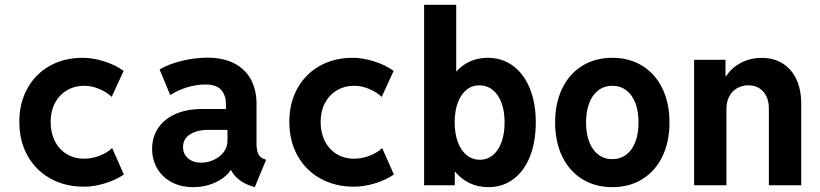

<svg xmlns="http://www.w3.org/2000/svg" viewBox="-20 -772 3415 800"><path d="M60.5 -264.2Q60.5 -342.3 93.8 -402.8Q127 -463.4 187 -497.3Q247.1 -531.2 324.2 -531.2Q367.2 -531.2 414.6 -516.1Q461.9 -501 495.1 -476.6L445.3 -368.2Q424.3 -388.7 392.8 -401.6Q361.3 -414.6 331.5 -414.6Q290.5 -414.6 258.5 -395.5Q226.6 -376.5 208.7 -342.3Q190.9 -308.1 190.9 -263.7Q190.9 -219.2 208.5 -184.3Q226.1 -149.4 257.8 -130.1Q289.6 -110.8 330.6 -110.8Q363.3 -110.8 395.8 -123.5Q428.2 -136.2 447.3 -155.3L496.1 -44.9Q462.9 -22 417.2 -8.1Q371.6 5.9 330.1 5.9Q251 5.9 189.7 -28.3Q128.4 -62.5 94.5 -123.8Q60.5 -185.1 60.5 -264.2Z M1088.9 -106.4 1041.5 7.8 1023.9 2Q995.1 -7.8 973.9 -25.1Q952.6 -42.5 942.4 -64H941.9Q921.4 -32.7 878.7 -12.5Q835.9 7.8 784.7 7.8Q734.4 7.8 695.6 -12.7Q656.7 -33.2 635.3 -69.6Q613.8 -106 613.8 -151.9Q613.8 -199.7 638.2 -237.3Q662.6 -274.9 710 -296.4Q757.3 -317.9 823.2 -317.9H921.4V-338.9Q921.4 -373.5 902.1 -396.7Q882.8 -419.9 835 -419.9Q798.3 -419.9 758.3 -407.7Q718.3 -395.5 689.5 -375.5L645 -482.4Q682.1 -504.9 737.1 -518.3Q792 -531.7 843.8 -531.7Q911.1 -531.7 957.3 -507.3Q1003.4 -482.9 1026.1 -439.7Q1048.8 -396.5 1048.8 -340.8V-175.3Q1048.8 -147 1055.7 -131.6Q1062.5 -116.2 1078.1 -110.4ZM927.7 -185.1V-231H846.7Q802.7 -231 772.7 -212.6Q742.7 -194.3 742.7 -158.7Q742.7 -129.9 763.7 -112.1Q784.7 -94.2 817.9 -94.2Q844.2 -94.2 869.6 -105.5Q895 -116.7 911.4 -137.5Q927.7 -158.2 927.7 -185.1Z M1185.5 -264.2Q1185.5 -342.3 1218.8 -402.8Q1252 -463.4 1312 -497.3Q1372.1 -531.2 1449.2 -531.2Q1492.2 -531.2 1539.6 -516.1Q1586.9 -501 1620.1 -476.6L1570.3 -368.2Q1549.3 -388.7 1517.8 -401.6Q1486.3 -414.6 1456.5 -414.6Q1415.5 -414.6 1383.5 -395.5Q1351.6 -376.5 1333.7 -342.3Q1315.9 -308.1 1315.9 -263.7Q1315.9 -219.2 1333.5 -184.3Q1351.1 -149.4 1382.8 -130.1Q1414.6 -110.8 1455.6 -110.8Q1488.3 -110.8 1520.8 -123.5Q1553.2 -136.2 1572.3 -155.3L1621.1 -44.9Q1587.9 -22 1542.2 -8.1Q1496.6 5.9 1455.1 5.9Q1376 5.9 1314.7 -28.3Q1253.4 -62.5 1219.5 -123.8Q1185.5 -185.1 1185.5 -264.2Z M2212.4 -262.2Q2212.4 -180.7 2188 -119.6Q2163.6 -58.6 2118.9 -25.4Q2074.2 7.8 2014.6 7.8Q1972.2 7.8 1936.8 -9Q1901.4 -25.9 1875 -57.6V0H1747.1V-752H1880.9V-473.6Q1906.2 -502 1939.5 -516.6Q1972.7 -531.2 2011.7 -531.2Q2071.8 -531.2 2117.2 -498Q2162.6 -464.8 2187.5 -403.8Q2212.4 -342.8 2212.4 -262.2ZM2082.5 -262.2Q2082.5 -308.6 2069.6 -343.5Q2056.6 -378.4 2032.7 -397.5Q2008.8 -416.5 1977.5 -416.5Q1946.8 -416.5 1923.3 -397.5Q1899.9 -378.4 1887.2 -343.5Q1874.5 -308.6 1874.5 -262.2Q1874.5 -215.3 1887.5 -180.2Q1900.4 -145 1924.3 -125.7Q1948.2 -106.4 1980 -106.4Q2010.7 -106.4 2033.9 -125.7Q2057.1 -145 2069.8 -180.2Q2082.5 -215.3 2082.5 -262.2Z M2293 -261.7Q2293 -342.3 2322.5 -403.3Q2352.1 -464.4 2406 -497.8Q2460 -531.2 2531.2 -531.2Q2602.5 -531.2 2656.5 -497.8Q2710.4 -464.4 2740 -403.3Q2769.5 -342.3 2769.5 -261.7Q2769.5 -181.2 2740 -120.1Q2710.4 -59.1 2656.5 -25.6Q2602.5 7.8 2531.2 7.8Q2460 7.8 2406 -25.6Q2352.1 -59.1 2322.5 -120.1Q2293 -181.2 2293 -261.7ZM2640.6 -261.7Q2640.6 -308.1 2627.4 -342.5Q2614.3 -377 2589.4 -395.8Q2564.5 -414.6 2531.2 -414.6Q2498 -414.6 2473.1 -395.8Q2448.2 -377 2435.1 -342.5Q2421.9 -308.1 2421.9 -261.7Q2421.9 -215.3 2435.1 -180.9Q2448.2 -146.5 2473.1 -127.7Q2498 -108.9 2531.2 -108.9Q2564.5 -108.9 2589.4 -127.7Q2614.3 -146.5 2627.4 -180.9Q2640.6 -215.3 2640.6 -261.7Z M3318.4 -340.3V0H3183.6V-319.8Q3183.6 -363.8 3160.4 -390.1Q3137.2 -416.5 3098.1 -416.5Q3071.8 -416.5 3051 -404.5Q3030.3 -392.6 3018.6 -370.4Q3006.8 -348.1 3006.8 -318.8V0H2872.1V-522.9H3002.9V-455.6H3006.3Q3028.8 -490.2 3067.6 -510.5Q3106.4 -530.8 3153.8 -530.8Q3204.1 -530.8 3241.5 -507.3Q3278.8 -483.9 3298.6 -440.9Q3318.4 -397.9 3318.4 -340.3Z"/></svg>

Font: Reddit Mono
Style: Bold
Weight: 700
Designer: Stephen Hutchings
Foundry: Reddit
Version: Version 1.009